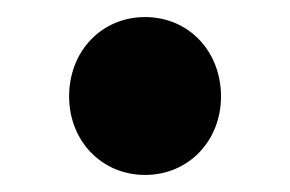

<svg xmlns="http://www.w3.org/2000/svg" viewBox="-20 -193 340 225"><path d="M61 -80C61 -28 99 12 150 12C201 12 239 -28 239 -80C239 -133 201 -173 150 -173C99 -173 61 -133 61 -80Z"/></svg>

Font: Cambridge Sans Bold
Style: Regular
Weight: 700
Version: Version 2.020;PS 002.020;hotconv 1.0.88;makeotf.lib2.5.64775